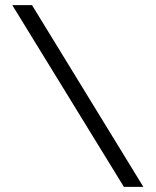

<svg xmlns="http://www.w3.org/2000/svg" viewBox="-20 -730 608 750"><path d="M105 -710 540 0H464L28 -710Z"/></svg>

Font: Raleway Thin
Style: Regular
Weight: 400
Version: Version 4.026